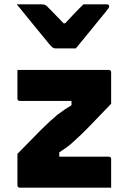

<svg xmlns="http://www.w3.org/2000/svg" viewBox="-20 -861 590 881"><path d="M328 -639H234Q227 -639 221.5 -643Q216 -647 204 -661Q197 -670 180 -690.5Q163 -711 141 -738Q119 -765 97 -792Q75 -819 57 -841H169Q180 -841 185.5 -839Q191 -837 198 -830Q206 -822 224 -803.5Q242 -785 272 -754H279Q307 -784 326.5 -804.5Q346 -825 363 -841H470Q481 -841 481 -832Q481 -828 478 -823.5Q475 -819 463 -804Q452 -791 433.5 -768Q415 -745 394.5 -720Q374 -695 356 -673Q338 -651 328 -639ZM60 -540H479Q490 -540 490 -529V-385Q429 -321 390.5 -281.5Q352 -242 326 -219Q303 -197 286 -185Q269 -173 252 -162V-142H479Q490 -142 490 -131V0H71Q60 0 60 -11V-155Q125 -222 167 -264Q209 -306 243 -334Q260 -347 275.5 -357.5Q291 -368 308 -378V-398H71Q60 -398 60 -409Z"/></svg>

Font: Recursive Sn Lnr St XBd
Style: Regular
Weight: 800
Version: Version 1.079;hotconv 1.0.112;makeotfexe 2.5.65598; ttfautoh